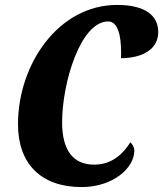

<svg xmlns="http://www.w3.org/2000/svg" viewBox="-20 -749 662 779"><path d="M311 10C438 10 525 -67 525 -138C525 -153 515 -166 509 -172C481 -127 436 -81 362 -81C276 -81 232 -140 232 -253C232 -411 306 -662 419 -662C469 -662 473 -570 471 -513C556 -513 622 -548 622 -619C622 -684 572 -729 455 -729C217 -729 53 -488 53 -245C53 -83 148 10 311 10Z"/></svg>

Font: Noto Serif ExtraCondensed Black
Style: Italic
Weight: 900
Width: 2
Italic angle: -12°
Designer: Monotype Design Team
Foundry: Monotype Imaging Inc.
Version: Version 2.014